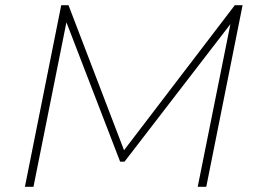

<svg xmlns="http://www.w3.org/2000/svg" viewBox="-20 -720 996 740"><path d="M76 0 216 -700H244L458 -141L885 -700H915L775 0H742L868 -627L460 -97H443L236 -634L109 0Z"/></svg>

Font: Montserrat ExtraLight
Style: Italic
Weight: 200
Italic angle: -11.3°
Designer: Julieta Ulanovsky
Foundry: Julieta Ulanovsky
Version: Version 9.000; ttfautohint (v1.8.4.7-5d5b)